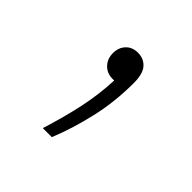

<svg xmlns="http://www.w3.org/2000/svg" viewBox="-75 -119 331 331"><g transform="rotate(45 90.0 46.0)"><path d="M65 150Q77.5 110.5 85 75.5Q92.5 40.5 94 5H90Q76.5 5 67.8 -4Q59 -13 59 -27Q59 -40.5 67.2 -49.2Q75.5 -58 89 -58Q103.5 -58 112.2 -48.2Q121 -38.5 121 -16Q121 30.5 111.2 72.5Q101.5 114.5 87 150Z"/></g></svg>

Font: Encode Sans Condensed Condensed Thin
Style: Regular
Weight: 100
Width: 3
Designer: Multiple Designers
Foundry: Impallari Type
Version: Version 3.000; ttfautohint (v1.8.3) -l 8 -r 50 -G 200 -x 14 